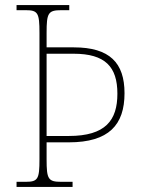

<svg xmlns="http://www.w3.org/2000/svg" viewBox="-20 -734 555 754"><path d="M45 0H265V-20H220C169 -20 163 -31 163 -108V-175H250C408 -175 469 -244 469 -368C469 -487 411 -548 270 -548H163V-605C163 -683 169 -694 221 -694H252V-714H45V-694H81C129 -694 135 -683 135 -605V-108C135 -31 129 -20 81 -20H45ZM250 -200H163V-523H269C393 -523 441 -472 441 -366C441 -262 395 -200 250 -200Z"/></svg>

Font: Noto Serif Sinhala SemiCondensed Thin
Style: Regular
Weight: 100
Width: 4
Designer: Jelle Bosma - Monotype Design Team
Foundry: Monotype Imaging Inc.
Version: Version 2.007